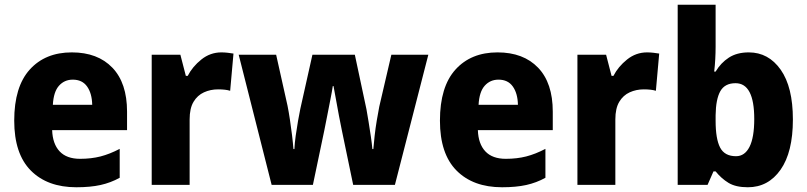

<svg xmlns="http://www.w3.org/2000/svg" viewBox="-20 -780 3405 810"><path d="M283 -559Q392 -559 454 -494.5Q516 -430 516 -309V-231H200Q202 -173 231.5 -141.5Q261 -110 318 -110Q365 -110 404 -120Q443 -130 485 -152V-30Q447 -9 404 0.5Q361 10 302 10Q180 10 110 -60.5Q40 -131 40 -271Q40 -414 105.5 -486.5Q171 -559 283 -559ZM287 -444Q252 -444 229 -418.5Q206 -393 203 -338H369Q368 -386 347.5 -415Q327 -444 287 -444Z M914 -559Q926 -559 940 -557.5Q954 -556 965 -554L951 -397Q932 -403 900 -403Q868 -403 840.5 -390.5Q813 -378 796.5 -350.5Q780 -323 780 -276V0H620V-549H741L764 -460H772Q792 -499 829.5 -529Q867 -559 914 -559Z M1422 -231Q1417 -255 1410 -291.5Q1403 -328 1397 -362.5Q1391 -397 1387 -417H1384Q1381 -396 1374 -361Q1367 -326 1360 -289.5Q1353 -253 1348 -229L1300 0H1126L987 -549H1145L1193 -334Q1198 -309 1203 -276Q1208 -243 1212 -210Q1216 -177 1218 -151H1222Q1223 -175 1227.5 -207.5Q1232 -240 1237.5 -271Q1243 -302 1247 -321L1298 -549H1477L1526 -319Q1530 -297 1535 -266Q1540 -235 1544.5 -204.5Q1549 -174 1551 -151H1555Q1557 -175 1560.5 -207Q1564 -239 1569.5 -271.5Q1575 -304 1580 -330L1631 -549H1787L1646 0H1470Z M2079 -559Q2188 -559 2250 -494.5Q2312 -430 2312 -309V-231H1996Q1998 -173 2027.5 -141.5Q2057 -110 2114 -110Q2161 -110 2200 -120Q2239 -130 2281 -152V-30Q2243 -9 2200 0.5Q2157 10 2098 10Q1976 10 1906 -60.5Q1836 -131 1836 -271Q1836 -414 1901.5 -486.5Q1967 -559 2079 -559ZM2083 -444Q2048 -444 2025 -418.5Q2002 -393 1999 -338H2165Q2164 -386 2143.5 -415Q2123 -444 2083 -444Z M2710 -559Q2722 -559 2736 -557.5Q2750 -556 2761 -554L2747 -397Q2728 -403 2696 -403Q2664 -403 2636.5 -390.5Q2609 -378 2592.5 -350.5Q2576 -323 2576 -276V0H2416V-549H2537L2560 -460H2568Q2588 -499 2625.5 -529Q2663 -559 2710 -559Z M2999 -583Q2999 -558 2997.5 -530.5Q2996 -503 2993 -478H2999Q3021 -515 3055 -537Q3089 -559 3139 -559Q3222 -559 3273.5 -486Q3325 -413 3325 -276Q3325 -138 3273 -64Q3221 10 3135 10Q3084 10 3053.5 -8.5Q3023 -27 2999 -57H2990L2965 0H2839V-760H2999ZM3083 -429Q3038 -429 3019 -395.5Q3000 -362 2999 -294V-270Q2999 -194 3018 -157.5Q3037 -121 3085 -121Q3122 -121 3142 -160.5Q3162 -200 3162 -278Q3162 -429 3083 -429Z"/></svg>

Font: Noto Sans Devanagari UI SemiCondensed ExtraBold
Style: Regular
Weight: 800
Width: 4
Designer: Jelle Bosma - Monotype Design Team
Foundry: Monotype Imaging Inc.
Version: Version 2.004; ttfautohint (v1.8.4.7-5d5b)